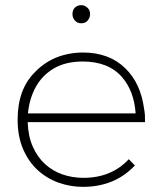

<svg xmlns="http://www.w3.org/2000/svg" viewBox="-20 -725 628 746"><path d="M302 1Q253.5 1 207.8 -15.2Q162 -31.5 126.5 -64Q91 -96.5 69.8 -145.5Q48.5 -194.5 48.5 -260.5Q48.5 -378 115.5 -444.5Q187.5 -519.5 301.5 -521Q404 -521 466.5 -460Q526 -402.5 539.5 -304.5Q542 -291.5 543 -278.5L543.5 -250.5H87.5Q89.5 -195.5 107.5 -155Q125.5 -114.5 155 -87.5Q184.5 -60.5 223 -47.2Q261.5 -34 304 -34Q413 -34 480.5 -106.5L504 -82Q426 1 302 1ZM507 -284.5Q501 -371 454.5 -425Q401.5 -486 301.5 -486Q236 -486 190.8 -460Q145.5 -434 120 -388.8Q94.5 -343.5 88.5 -284.5ZM295.5 -634.5Q280 -634.5 270.8 -645.5Q261.5 -656.5 261.5 -669.5Q261.5 -686.5 271.5 -695.8Q281.5 -705 295.5 -705Q308.5 -705 319.2 -695.5Q330 -686 330 -669.5Q330 -657 321.2 -645.8Q312.5 -634.5 295.5 -634.5Z"/></svg>

Font: Argentum Novus ExtraLight
Style: Regular
Weight: 250
Designer: Julieta Ulanovsky (font) & Cristiano Sobral (main changes)
Foundry: Julieta Ulanovsky (font) & Cristiano Sobral (main changes)
Version: Version 3.00;November 27, 2020;FontCreator 13.0.0.2655 64-bi